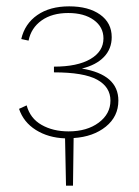

<svg xmlns="http://www.w3.org/2000/svg" viewBox="-20 -432 439 605"><path d="M212 3 210 153H188L185 4Q132 2 93 -22.5Q54 -47 40 -89L64 -100Q75 -59 111 -38.5Q147 -18 196 -18Q254 -18 291 -45.5Q328 -73 328 -115Q328 -158 286 -181Q244 -204 150 -204V-222Q224 -222 265 -246Q306 -270 306 -311Q306 -347 275.5 -369Q245 -391 195 -391Q144 -391 111 -367.5Q78 -344 70 -304L47 -309Q58 -357 97.5 -384.5Q137 -412 198 -412Q259 -412 295.5 -386Q332 -360 332 -315Q332 -278 307.5 -252.5Q283 -227 238 -216Q353 -197 353 -115Q353 -65 313.5 -33Q274 -1 212 3Z"/></svg>

Font: Ysabeau Infant Extralight
Style: Regular
Weight: 200
Designer: Christian Thalmann (Catharsis Fonts)
Version: Version 0.003